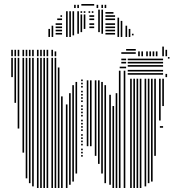

<svg xmlns="http://www.w3.org/2000/svg" viewBox="-20 -936 896 956"><path d="M44 -552H36V-648H44ZM60 -424H52V-648H60ZM76 -296H68V-648H76ZM100 -176H92V-648H100ZM116 -48H108V-648H116ZM132 -24H124V-648H132ZM148 -8H140V-648H148ZM172 0H164V-648H172ZM188 0H180V-648H188ZM204 0H196V-648H204ZM220 0H212V-648H220ZM244 0H236V-648H244ZM260 0H252V-648H260ZM276 0H268V-600H276ZM292 0H284V-456H292ZM316 0H308V-416H316ZM332 -16H324V-472H332ZM348 -32H340V-512H348ZM364 -72H356V-528H364ZM392 -156H384V-164H392ZM392 -172H384V-180H392ZM392 -188H384V-196H392ZM392 -212H384V-220H392ZM392 -228H384V-236H392ZM392 -244H384V-252H392ZM392 -260H384V-268H392ZM392 -284H384V-292H392ZM392 -300H384V-308H392ZM392 -316H384V-324H392ZM392 -332H384V-340H392ZM392 -356H384V-364H392ZM392 -372H384V-380H392ZM392 -388H384V-396H392ZM392 -404H384V-412H392ZM392 -428H384V-436H392ZM392 -444H384V-452H392ZM392 -460H384V-468H392ZM392 -476H384V-484H392ZM392 -500H384V-508H392ZM392 -516H384V-524H392ZM392 -532H384V-540H392ZM420 -208H412V-536H420ZM436 -208H428V-536H436ZM460 -160H452V-536H460ZM476 -120H468V-536H476ZM492 -72H484V-528H492ZM508 -24H500V-512H508ZM532 -16H524V-464H532ZM548 0H540V-408H548ZM564 0H556V-472H564ZM580 0H572V-584H580ZM604 0H596V-584H604ZM608 -596H576V-604H608ZM608 -620H584V-628H608ZM608 -636H584V-644H608ZM636 0H628V-336H636ZM652 0H644V-336H652ZM668 0H660V-336H668ZM684 0H676V-336H684ZM708 -8H700V-336H708ZM724 -24H716V-336H724ZM740 -32H732V-336H740ZM756 -160H748V-336H756ZM792 -300H776V-308H792ZM636 -336H628V-544H636ZM652 -336H644V-544H652ZM668 -336H660V-544H668ZM684 -336H676V-544H684ZM708 -336H700V-544H708ZM724 -336H716V-544H724ZM740 -336H732V-544H740ZM756 -336H748V-544H756ZM780 -336H772V-544H780ZM796 -408H788V-544H796ZM792 -564H616V-572H792ZM792 -580H616V-588H792ZM792 -604H616V-612H792ZM792 -620H616V-628H792ZM792 -636H616V-644H792ZM812 -552H804V-568H812ZM824 -644H816V-652H824ZM44 -656H36V-688H44ZM60 -656H52V-688H60ZM76 -656H68V-688H76ZM100 -656H92V-688H100ZM116 -656H108V-688H116ZM132 -656H124V-688H132ZM148 -656H140V-688H148ZM172 -656H164V-688H172ZM188 -656H180V-688H188ZM204 -656H196V-688H204ZM220 -656H212V-688H220ZM244 -656H236V-688H244ZM260 -656H252V-680H260ZM656 -668H584V-676H656ZM656 -684H608V-692H656ZM676 -656H668V-680H676ZM692 -656H684V-680H692ZM716 -656H708V-680H716ZM732 -656H724V-680H732ZM748 -656H740V-680H748ZM764 -656H756V-680H764ZM796 -656H788V-688H796ZM812 -656H804V-688H812ZM796 -688H788V-704H796ZM229 -752H221V-792H229ZM245 -752H237V-808H245ZM289 -764H257V-772H289ZM289 -780H257V-788H289ZM289 -796H257V-804H289ZM289 -812H257V-820H289ZM289 -836H265V-844H289ZM289 -852H281V-860H289ZM317 -752H309V-880H317ZM333 -752H325V-880H333ZM349 -760H341V-880H349ZM373 -768H365V-880H373ZM389 -776H381V-864H389ZM405 -792H397V-864H405ZM449 -796H425V-804H449ZM449 -812H425V-820H449ZM449 -836H425V-844H449ZM449 -852H425V-860H449ZM389 -872H381V-880H389ZM405 -872H397V-880H405ZM429 -872H421V-880H429ZM445 -872H437V-880H445ZM477 -776H469V-888H477ZM493 -768H485V-888H493ZM553 -764H505V-772H553ZM553 -780H505V-788H553ZM553 -796H505V-804H553ZM553 -812H505V-820H553ZM553 -836H505V-844H553ZM553 -852H505V-860H553ZM545 -868H505V-876H545ZM573 -752H565V-848H573ZM589 -752H581V-832H589ZM613 -752H605V-808H613ZM629 -752H621V-792H629ZM645 -760H637V-768H645ZM357 -896H349V-912H357ZM373 -896H365V-912H373ZM449 -908H385V-916H449ZM469 -896H461V-912H469ZM493 -896H485V-912H493ZM509 -896H501V-912H509Z"/></svg>

Font: Rubik Lines
Style: Regular
Weight: 400
Designer: Hubert and Fischer, NaN
Foundry: Hubert and Fischer, NaN
Version: Version 2.201